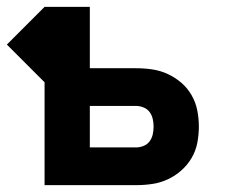

<svg xmlns="http://www.w3.org/2000/svg" viewBox="-51 -540 671 560"><path d="M79 0V-300L-31 -410L79 -520H211V-341H346Q370 -341 393.5 -337.5Q417 -334 438.5 -324Q460 -314 478 -298.5Q496 -283 508 -262Q520 -241 524.5 -217.5Q529 -194 529 -171Q529 -147 524.5 -123.5Q520 -100 508 -79.5Q496 -59 478 -43Q460 -27 438.5 -17Q417 -7 393.5 -3.5Q370 0 346 0ZM346 -110Q357 -110 368 -114.5Q379 -119 385.5 -128Q392 -137 394.5 -148Q397 -159 397 -171Q397 -182 394.5 -193Q392 -204 385.5 -213Q379 -222 368 -226.5Q357 -231 346 -231H211V-110Z"/></svg>

Font: Iosevka SS04 XBd Ex
Style: Regular
Weight: 800
Width: 7
Monospace: yes
Designer: Belleve Invis
Foundry: Belleve Invis
Version: Version 19.0.0; ttfautohint (v1.8.4)